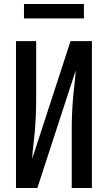

<svg xmlns="http://www.w3.org/2000/svg" viewBox="-20 -941 540 961"><path d="M60 0V-735H161V-441Q161 -404 159.5 -367Q158 -330 155 -293Q152 -256 147.5 -219.5Q143 -183 141 -146L333 -735H440V0H339V-294Q339 -331 340.5 -368Q342 -405 345 -442Q348 -479 352.5 -515.5Q357 -552 359 -589L167 0ZM100 -849V-921H400V-849Z"/></svg>

Font: Iosevka SS04 Semibold
Style: Regular
Weight: 600
Monospace: yes
Designer: Belleve Invis
Foundry: Belleve Invis
Version: Version 19.0.0; ttfautohint (v1.8.4)